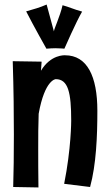

<svg xmlns="http://www.w3.org/2000/svg" viewBox="-20 -812 476 844"><path d="M36 -543C40 -415 41 -310 41 -220C41 -130 40 -56 38 10L149 12C148 -56 148 -110 148 -157C148 -213 148 -261 150 -312C177 -463 225 -464 225 -464C280 -464 293 -405 293 -281C293 -281 293 -158 262 -4L376 10C403 -89 408 -213 408 -325C408 -477 363 -569 266 -569C264 -569 203 -573 160 -501L163 -541ZM341 -761C304 -771 285 -781 255 -789C244 -740 217 -684 217 -674C217 -674 194 -758 185 -792C153 -778 129 -772 95 -762C128 -697 184 -598 184 -598C198 -599 211 -600 223 -600C246 -600 263 -598 263 -598C263 -598 316 -719 341 -761Z"/></svg>

Font: Rum Raisin
Style: Regular
Weight: 400
Designer: Astigmatic (AOETI)
Foundry: Astigmatic (AOETI)
Version: Version 1.000